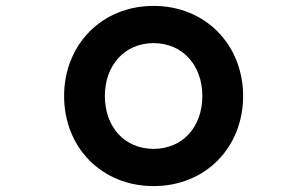

<svg xmlns="http://www.w3.org/2000/svg" viewBox="-20 -558 1040 650"><path d="M500 72C676 72 803 -59 803 -233C803 -406 676 -538 500 -538C324 -538 197 -406 197 -233C197 -59 324 72 500 72ZM500 -54C401 -54 335 -129 335 -233C335 -336 401 -412 500 -412C599 -412 665 -336 665 -233C665 -129 599 -54 500 -54Z"/></svg>

Font: LINE Seed JP_OTF Bold
Style: Regular
Weight: 700
Designer: LINE & Fontrix & Fontworks
Version: Version 1.009